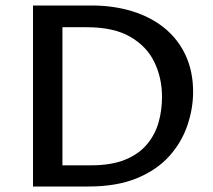

<svg xmlns="http://www.w3.org/2000/svg" viewBox="-20 -678 776 698"><path d="M100 0V-658H313Q393 -658 461 -637Q529 -616 578.5 -575.5Q628 -535 655 -476.5Q682 -418 682 -344Q682 -283 661 -221.5Q640 -160 595 -110Q550 -60 477.5 -30Q405 0 301 0ZM207 -77H311Q385 -77 435 -97.5Q485 -118 514.5 -153.5Q544 -189 556.5 -233Q569 -277 569 -326Q569 -394 541.5 -451.5Q514 -509 454 -544Q394 -579 296 -579H207Z"/></svg>

Font: Ysabeau SemiBold
Style: Regular
Weight: 600
Designer: Christian Thalmann (Catharsis Fonts)
Version: Version 2.000;gftools[0.9.27.dev2+g8671c4b]